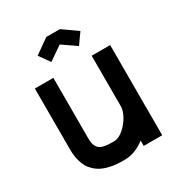

<svg xmlns="http://www.w3.org/2000/svg" viewBox="-167 -799 859 922"><g transform="rotate(-30 262.5 -337.5)"><path d="M156.2 -164.6Q156.2 -146 158.9 -134.5Q161.6 -123 170.2 -111.8Q178.7 -100.6 197.5 -95.5Q216.3 -90.3 246.1 -90.3H256.3Q282.7 -90.3 309.8 -114Q336.9 -137.7 352.8 -167.5Q368.7 -197.3 368.7 -218.3V-500H471.2V0H368.7V-29.8Q314.5 12.2 256.3 12.2H246.1Q210.4 12.2 181.2 6.1Q151.9 0 132.3 -10Q112.8 -20 97.9 -34.7Q83 -49.3 75 -64.2Q66.9 -79.1 61.8 -97.9Q56.6 -116.7 55.2 -131.8Q53.7 -147 53.7 -164.6V-500H156.2ZM300.3 -687 381.3 -629.9 339.4 -570.8 262.7 -623.5 186 -570.8 144 -629.9 225.1 -687Z"/></g></svg>

Font: Anka/Coder Condensed
Style: Bold
Weight: 700
Width: 4
Monospace: yes
Version: Version 001.100